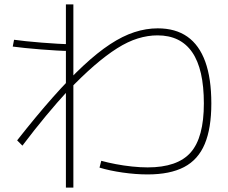

<svg xmlns="http://www.w3.org/2000/svg" viewBox="-20 -797 1040 874"><path d="M280 57V-777H314V57ZM297 -565Q274 -565 239 -567Q204 -569 166 -572Q128 -575 94 -578.5Q60 -582 38 -585L44 -616Q65 -613 98 -609.5Q131 -606 169 -603Q207 -600 241 -598Q275 -596 299 -596ZM652 -3Q598 -3 538.5 -11.5Q479 -20 433 -34L441 -65Q470 -57 506.5 -50Q543 -43 581 -39Q619 -35 652 -35Q788 -35 848 -103Q908 -171 908 -326Q908 -482 855 -559Q802 -636 697 -636Q653 -636 607.5 -622Q562 -608 513 -577Q464 -546 408.5 -498Q353 -450 289 -383H288Q241 -332 189.5 -270Q138 -208 82 -134L58 -158Q146 -270 220.5 -354Q295 -438 359.5 -498Q424 -558 481 -595.5Q538 -633 591.5 -650.5Q645 -668 698 -668Q779 -668 833 -630Q887 -592 914.5 -516Q942 -440 942 -326Q942 -213 912 -141.5Q882 -70 818 -36.5Q754 -3 652 -3Z"/></svg>

Font: M PLUS 2 Thin ExtraLight
Style: Regular
Weight: 250
Version: Version 1.001